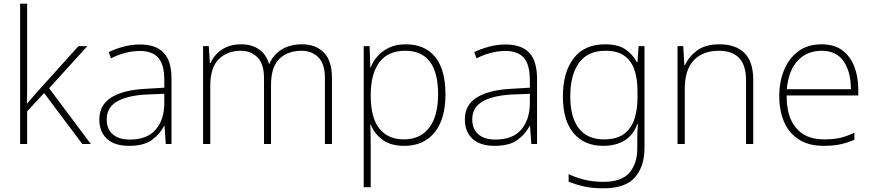

<svg xmlns="http://www.w3.org/2000/svg" viewBox="-20 -780 4728 1040"><path d="M127 -381Q127 -339 127 -299.5Q127 -260 126 -218Q141 -236 155 -252Q169 -268 185 -286L405 -530H453L246 -302L472 0H426L219 -276L127 -177V0H89V-760H127Z M739 -539Q824 -539 866.5 -494.5Q909 -450 909 -353V0H878L871 -98H869Q845 -52 801.5 -21Q758 10 679 10Q601 10 559.5 -28Q518 -66 518 -133Q518 -212 583.5 -252.5Q649 -293 770 -299L870 -305V-345Q870 -431 837 -467.5Q804 -504 738 -504Q661 -504 581 -464L569 -498Q607 -516 650 -527.5Q693 -539 739 -539ZM774 -268Q672 -263 615 -231Q558 -199 558 -133Q558 -81 591 -52.5Q624 -24 683 -24Q777 -24 823 -77.5Q869 -131 870 -219V-272Z M1617 -540Q1689 -540 1733.5 -496Q1778 -452 1778 -359V0H1740V-357Q1740 -434 1704.5 -469.5Q1669 -505 1614 -505Q1538 -505 1493 -461Q1448 -417 1448 -319V0H1410V-357Q1410 -434 1374.5 -469.5Q1339 -505 1284 -505Q1212 -505 1165.5 -460Q1119 -415 1119 -315V0H1080V-530H1111L1117 -438H1120Q1131 -464 1152.5 -487Q1174 -510 1207 -525Q1240 -540 1287 -540Q1343 -540 1382.5 -513Q1422 -486 1437 -434H1439Q1460 -483 1505 -511.5Q1550 -540 1617 -540Z M2178 -540Q2282 -540 2337.5 -471Q2393 -402 2393 -269Q2393 -135 2334 -62.5Q2275 10 2170 10Q2095 10 2050.5 -24Q2006 -58 1988 -106H1986Q1987 -76 1987.5 -44.5Q1988 -13 1988 16V234H1950V-530H1982L1986 -414H1988Q2000 -447 2025 -475.5Q2050 -504 2088 -522Q2126 -540 2178 -540ZM2175 -505Q2082 -505 2035.5 -443.5Q1989 -382 1988 -269V-263Q1988 -142 2035 -83.5Q2082 -25 2168 -25Q2256 -25 2304.5 -88Q2353 -151 2353 -269Q2353 -505 2175 -505Z M2719 -539Q2804 -539 2846.5 -494.5Q2889 -450 2889 -353V0H2858L2851 -98H2849Q2825 -52 2781.5 -21Q2738 10 2659 10Q2581 10 2539.5 -28Q2498 -66 2498 -133Q2498 -212 2563.5 -252.5Q2629 -293 2750 -299L2850 -305V-345Q2850 -431 2817 -467.5Q2784 -504 2718 -504Q2641 -504 2561 -464L2549 -498Q2587 -516 2630 -527.5Q2673 -539 2719 -539ZM2754 -268Q2652 -263 2595 -231Q2538 -199 2538 -133Q2538 -81 2571 -52.5Q2604 -24 2663 -24Q2757 -24 2803 -77.5Q2849 -131 2850 -219V-272Z M3258 -540Q3327 -540 3367 -513Q3407 -486 3430 -443H3433L3439 -530H3471V22Q3471 121 3419.5 180.5Q3368 240 3247 240Q3187 240 3141.5 229.5Q3096 219 3060 204V163Q3096 181 3144 193Q3192 205 3248 205Q3347 205 3389.5 155.5Q3432 106 3432 23V-15Q3432 -40 3432.5 -61.5Q3433 -83 3435 -108H3432Q3412 -50 3364.5 -20Q3317 10 3247 10Q3145 10 3087 -58.5Q3029 -127 3029 -258Q3029 -388 3087 -464Q3145 -540 3258 -540ZM3260 -505Q3163 -505 3116 -439.5Q3069 -374 3069 -258Q3069 -144 3115.5 -84.5Q3162 -25 3250 -25Q3323 -25 3362.5 -56.5Q3402 -88 3417.5 -138.5Q3433 -189 3433 -246V-289Q3433 -353 3416.5 -401.5Q3400 -450 3362.5 -477.5Q3325 -505 3260 -505Z M3877 -540Q3965 -540 4012.5 -493Q4060 -446 4060 -347V0H4021V-345Q4021 -428 3983 -466.5Q3945 -505 3874 -505Q3787 -505 3738 -453.5Q3689 -402 3689 -297V0H3650V-530H3681L3687 -426H3690Q3709 -471 3754.5 -505.5Q3800 -540 3877 -540Z M4431 -540Q4499 -540 4542.5 -507.5Q4586 -475 4607.5 -419.5Q4629 -364 4629 -294V-263H4241Q4240 -148 4292.5 -86.5Q4345 -25 4443 -25Q4492 -25 4527.5 -32.5Q4563 -40 4608 -61V-23Q4569 -6 4530.5 2Q4492 10 4442 10Q4361 10 4307.5 -24Q4254 -58 4227.5 -119Q4201 -180 4201 -260Q4201 -337 4227 -400.5Q4253 -464 4304 -502Q4355 -540 4431 -540ZM4431 -505Q4351 -505 4301 -451.5Q4251 -398 4242 -297H4589Q4589 -390 4550 -447.5Q4511 -505 4431 -505Z"/></svg>

Font: Noto Sans Gujarati UI ExtraLight
Style: Regular
Weight: 200
Designer: Jelle Bosma - Monotype Design Team, Universal Thirst
Foundry: Monotype Imaging Inc.
Version: Version 2.106; ttfautohint (v1.8.4.7-5d5b)